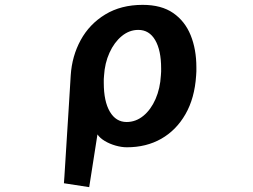

<svg xmlns="http://www.w3.org/2000/svg" viewBox="-20 -595 1040 790"><path d="M243 159Q243 159 245 131.5Q247 104 249.5 60Q252 16 255.5 -36Q259 -88 262 -138.5Q265 -189 267.5 -228Q270 -267 271 -285Q276 -364 312 -430Q348 -496 413 -535.5Q478 -575 567 -575Q644 -575 692.5 -541.5Q741 -508 764.5 -450Q788 -392 788 -318Q788 -310 788 -301Q788 -292 787 -284Q781 -191 743 -125Q705 -59 643.5 -24Q582 11 502 11Q480 11 455.5 4Q431 -3 411 -15Q391 -27 381 -42L347 175ZM501 -93Q539 -93 570 -118.5Q601 -144 620 -187.5Q639 -231 642 -285Q643 -293 643 -300Q643 -307 643 -314Q643 -388 618.5 -430Q594 -472 549 -472Q512 -472 481 -446.5Q450 -421 430.5 -378Q411 -335 408 -283Q407 -276 407 -269Q407 -262 407 -254Q407 -178 432 -135.5Q457 -93 501 -93Z"/></svg>

Font: RocknRoll One
Style: Regular
Weight: 400
Designer: Fontworks Inc.
Foundry: Fontworks Inc.
Version: Version 1.100